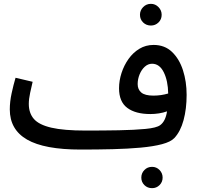

<svg xmlns="http://www.w3.org/2000/svg" viewBox="-20 -758 1035 1000"><path d="M400 21Q211 21 121 -31Q31 -83 31 -188Q31 -228 40.5 -272Q50 -316 61 -353L150 -332Q144 -307 137 -274.5Q130 -242 130 -217Q130 -169 156.5 -138.5Q183 -108 247.5 -93Q312 -78 426 -78Q517 -78 598.5 -79.5Q680 -81 737.5 -86.5Q795 -92 814 -106Q842 -126 850 -178Q830 -171 808 -167.5Q786 -164 763 -164Q686 -164 643 -196Q600 -228 600 -298Q600 -338 613 -378Q626 -418 649.5 -451Q673 -484 706 -504Q739 -524 780 -524Q838 -524 876 -487.5Q914 -451 933 -392Q952 -333 952 -264Q952 -191 936 -132Q920 -73 888 -39Q869 -19 823.5 -7Q778 5 712 11Q646 17 566.5 19Q487 21 400 21ZM697 -320Q697 -292 716 -276Q735 -260 779 -260Q819 -260 856 -271Q855 -337 833 -381.5Q811 -426 772 -426Q751 -426 734 -410.5Q717 -395 707 -370.5Q697 -346 697 -320ZM766 -625Q742 -625 725.5 -641Q709 -657 709 -681Q709 -704 725.5 -721Q742 -738 766 -738Q789 -738 805.5 -721Q822 -704 822 -681Q822 -657 805.5 -641Q789 -625 766 -625ZM772 222Q748 222 732 206Q716 190 716 167Q716 144 732 127.5Q748 111 772 111Q795 111 811 127.5Q827 144 827 167Q827 190 811 206Q795 222 772 222Z"/></svg>

Font: Noto Sans Arabic Med
Style: Regular
Weight: 500
Designer: Monotype Design Team, Nadine Chahine, Nizar Qandah and Khaled Hosny
Foundry: Monotype Imaging Inc.
Version: Version 2.012; ttfautohint (v1.8.4.7-5d5b)